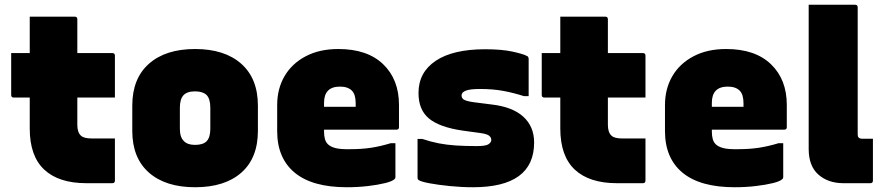

<svg xmlns="http://www.w3.org/2000/svg" viewBox="-20 -770 3720 807"><path d="M463 -188V-11Q463 0 452 0H343Q227 0 166 -57Q105 -114 105 -230V-360H38Q27 -360 27 -371V-547H105V-700H294Q305 -700 305 -689V-547H452Q463 -547 463 -536V-360H305V-245Q305 -214 320 -200Q332 -188 366 -188Z M800 -564Q924 -564 994 -502Q1064 -440 1064 -326V-220Q1064 -106 994.5 -44.5Q925 17 800 17Q676 17 606 -44.5Q536 -106 536 -220V-326Q536 -440 606 -502Q676 -564 800 -564ZM800 -386Q766 -386 751 -369.5Q736 -353 736 -317V-229Q736 -193 753 -177Q768 -161 800 -161Q834 -161 849 -177Q864 -193 864 -229V-317Q864 -355 848 -371Q832 -386 800 -386Z M1402 -564Q1524 -564 1590.5 -500Q1657 -436 1657 -329V-235Q1657 -225 1646 -225H1342V-217Q1342 -200 1345.5 -186.5Q1349 -173 1358 -164Q1369 -153 1390.5 -147.5Q1412 -142 1453 -143Q1501 -143 1540 -149Q1579 -155 1622 -168H1642V-25Q1642 -20 1638 -17Q1629 -8 1599 -0.5Q1569 7 1526.5 12Q1484 17 1438 17Q1293 17 1219 -44Q1145 -105 1145 -219V-328Q1145 -397 1176 -450Q1207 -503 1265 -533.5Q1323 -564 1402 -564ZM1409 -406Q1342 -406 1342 -338V-321H1475V-336Q1475 -373 1459 -389Q1442 -406 1409 -406Z M1985 -156Q2022 -156 2033.5 -164Q2045 -172 2045 -182Q2045 -192 2036 -199.5Q2027 -207 1998 -211L1925 -221Q1828 -235 1783.5 -271.5Q1739 -308 1739 -379Q1739 -466 1811.5 -514.5Q1884 -563 2019 -563Q2089 -563 2134.5 -553Q2180 -543 2194 -535Q2202 -533 2202 -521V-366H2182Q2138 -380 2095 -388Q2052 -396 1997 -396Q1956 -396 1938 -389Q1920 -382 1920 -369Q1920 -356 1932 -350Q1944 -344 1974 -340L2045 -331Q2134 -321 2179.5 -279.5Q2225 -238 2225 -171Q2225 17 1968 17Q1919 17 1870 12Q1821 7 1786 0.5Q1751 -6 1740 -13Q1735 -16 1735 -24V-186H1755Q1791 -174 1824.5 -167.5Q1858 -161 1896.5 -158.5Q1935 -156 1985 -156Z M2693 -188V-11Q2693 0 2682 0H2573Q2457 0 2396 -57Q2335 -114 2335 -230V-360H2268Q2257 -360 2257 -371V-547H2335V-700H2524Q2535 -700 2535 -689V-547H2682Q2693 -547 2693 -536V-360H2535V-245Q2535 -214 2550 -200Q2562 -188 2596 -188Z M3032 -564Q3154 -564 3220.5 -500Q3287 -436 3287 -329V-235Q3287 -225 3276 -225H2972V-217Q2972 -200 2975.5 -186.5Q2979 -173 2988 -164Q2999 -153 3020.5 -147.5Q3042 -142 3083 -143Q3131 -143 3170 -149Q3209 -155 3252 -168H3272V-25Q3272 -20 3268 -17Q3259 -8 3229 -0.5Q3199 7 3156.5 12Q3114 17 3068 17Q2923 17 2849 -44Q2775 -105 2775 -219V-328Q2775 -397 2806 -450Q2837 -503 2895 -533.5Q2953 -564 3032 -564ZM3039 -406Q2972 -406 2972 -338V-321H3105V-336Q3105 -373 3089 -389Q3072 -406 3039 -406Z M3649 -11Q3649 0 3638 0H3525Q3461 0 3420 -36Q3379 -72 3379 -144V-750H3574Q3585 -750 3585 -739V-204Q3585 -196 3589 -192Q3594 -187 3603 -187H3649Z"/></svg>

Font: Recursive Sn Lnr St Blk
Style: Regular
Weight: 900
Version: Version 1.079;hotconv 1.0.112;makeotfexe 2.5.65598; ttfautoh